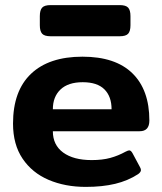

<svg xmlns="http://www.w3.org/2000/svg" viewBox="-20 -717 636 752"><path d="M136 -618V-654Q136 -677 145 -687Q154 -697 178 -697H449Q473 -697 482 -687Q491 -677 491 -654V-618Q491 -595 482 -585Q473 -575 449 -575H178Q154 -575 145 -585Q136 -595 136 -618ZM31 -233Q31 -361 101.5 -428Q172 -495 303 -495Q432 -495 498.5 -430Q565 -365 565 -245Q565 -203 527 -203H187Q187 -149 227.5 -119.5Q268 -90 339 -90Q381 -90 412 -98.5Q443 -107 472 -123Q482 -128 486 -128Q493 -128 499 -117L528 -63Q532 -56 532 -51Q532 -43 521 -35Q481 -9 431 3Q381 15 316 15Q235 15 170.5 -12.5Q106 -40 68.5 -95.5Q31 -151 31 -233ZM417 -289Q417 -339 389 -367Q361 -395 304 -395Q247 -395 217 -366.5Q187 -338 187 -289Z"/></svg>

Font: Mitr Medium
Style: Regular
Weight: 500
Designer: Thanarat Vachiruckul
Foundry: Cadson Demak
Version: Version 1.002